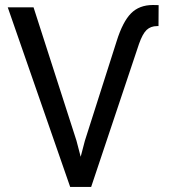

<svg xmlns="http://www.w3.org/2000/svg" viewBox="-20 -740 670 760"><path d="M315.9 -182.6 441.9 -577.6Q465.8 -653.8 498.5 -687Q531.2 -720.2 585.4 -720.2L607.9 -719.7L607.4 -636.7H601.6Q576.7 -636.7 560.5 -621.6Q544.4 -606.4 530.3 -566.4L340.8 0H268.1ZM112.8 -710.9 282.7 -183.1 330.6 0H257.8L10.7 -710.9Z"/></svg>

Font: RobotoDEMO
Style: Regular
Weight: 400
Designer: Christian Robertson
Foundry: Google
Version: Version 2.136